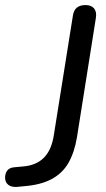

<svg xmlns="http://www.w3.org/2000/svg" viewBox="-67 -732 418 759"><path d="M-1 7Q-23 8 -35 -2Q-47 -12 -47 -31Q-46 -50 -36.5 -60Q-27 -70 -8 -71L24 -74Q76 -78 106.5 -108.5Q137 -139 146 -199L221 -669Q224 -691 236.5 -701.5Q249 -712 271 -712Q294 -712 305 -698.5Q316 -685 312 -661L237 -188Q227 -129 203.5 -88Q180 -47 137 -24Q94 -1 29 4Z"/></svg>

Font: Nunito Medium
Style: Italic
Weight: 500
Designer: Vernon Adams
Foundry: Vernon Adams
Version: Version 3.601